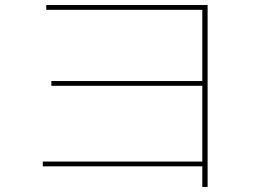

<svg xmlns="http://www.w3.org/2000/svg" viewBox="-20 -729 1040 763"><path d="M784 -68H150V-87H784V-388H184V-407H784V-690H164V-709H805V14H784Z"/></svg>

Font: IBM Plex Sans JP Thin
Style: Regular
Weight: 100
Designer: Mike Abbink; Paul van der Laan; Pieter van Rosmalen; Wujin Sim; Yejin Wi; Jinhee Kim; Boomi Park; Yona Kim; Kichan Ma
Foundry: Sandoll Inc.
Version: Version 1.001